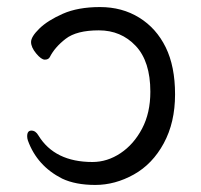

<svg xmlns="http://www.w3.org/2000/svg" viewBox="-20 -506 570 544"><path d="M156 0Q85 -36 59 -108Q57 -114 57 -120Q57 -136 69 -136Q81 -136 89 -122Q135 -47 242 -47Q284 -47 321.5 -72Q359 -97 382.5 -141.5Q406 -186 406 -246Q406 -332 364.5 -376Q323 -420 260 -420Q197 -420 166 -396Q135 -372 121 -344Q117 -337 107 -337Q97 -337 82.5 -354.5Q68 -372 68 -387Q68 -402 91.5 -425Q115 -448 158 -467Q201 -486 263.5 -486Q326 -486 374.5 -456Q423 -426 449.5 -372Q476 -318 476 -238.5Q476 -159 444 -100Q412 -41 359 -11.5Q306 18 250 18Q194 18 156 0Z"/></svg>

Font: LXGW WenKai
Style: Regular
Weight: 400
Designer: LXGW / Fontworks Inc.
Foundry: LXGW / Fontworks Inc.
Version: Version 1.520; June 14, 2025